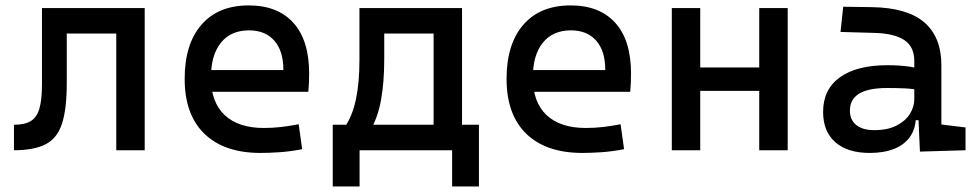

<svg xmlns="http://www.w3.org/2000/svg" viewBox="-20 -547 3556 699"><path d="M30.8 0V-92.8Q69.8 -92.8 92 -106.2Q114.3 -119.6 123.5 -151.9Q132.8 -184.1 132.8 -241.2V-517.6H223.1V-244.6Q223.1 -150.4 205.8 -97.2Q188.5 -43.9 146.5 -22Q104.5 0 30.8 0ZM403.3 0V-517.6H506.8V0ZM158.2 -424.8V-517.6H488.8V-424.8Z M928.7 9.8Q796.4 9.8 724.4 -59.8Q652.3 -129.4 652.3 -259.8Q652.3 -386.7 713.4 -457Q774.4 -527.3 885.7 -527.3Q990.7 -527.3 1048.1 -463.9Q1105.5 -400.4 1105.5 -279.3Q1105.5 -243.7 1102.5 -212.9H739.3V-292H1011.7Q1011.7 -361.8 978.5 -399.2Q945.3 -436.5 886.7 -436.5Q820.8 -436.5 784.4 -391.6Q748 -346.7 748 -264.6Q748 -174.8 798.1 -127.9Q848.1 -81.1 940.4 -81.1Q972.7 -81.1 1003.9 -84.7Q1035.2 -88.4 1067.4 -94.7L1080.1 -3.9Q1034.2 4.9 996.1 7.3Q958 9.8 928.7 9.8Z M1327.1 -70.8 1234.4 -83Q1263.2 -125 1275.9 -185.8Q1288.6 -246.6 1288.6 -329.1V-517.6H1378.9V-332.5Q1378.9 -248 1367.2 -183.1Q1355.5 -118.2 1327.1 -70.8ZM1191.4 131.8V-63.5H1289.1V131.8ZM1626 131.8V-63.5H1723.6V131.8ZM1558.6 0V-517.6H1662.1V0ZM1338.4 -424.8V-517.6H1621.6V-424.8ZM1723.6 -92.8V0H1191.4V-92.8Z M2100.6 9.8Q1968.3 9.8 1896.2 -59.8Q1824.2 -129.4 1824.2 -259.8Q1824.2 -386.7 1885.3 -457Q1946.3 -527.3 2057.6 -527.3Q2162.6 -527.3 2220 -463.9Q2277.3 -400.4 2277.3 -279.3Q2277.3 -243.7 2274.4 -212.9H1911.1V-292H2183.6Q2183.6 -361.8 2150.4 -399.2Q2117.2 -436.5 2058.6 -436.5Q1992.7 -436.5 1956.3 -391.6Q1919.9 -346.7 1919.9 -264.6Q1919.9 -174.8 1970 -127.9Q2020 -81.1 2112.3 -81.1Q2144.5 -81.1 2175.8 -84.7Q2207 -88.4 2239.3 -94.7L2252 -3.9Q2206.1 4.9 2168 7.3Q2129.9 9.8 2100.6 9.8Z M2744.1 0V-517.6H2847.7V0ZM2425.8 0V-517.6H2529.3V0ZM2456.1 -216.3V-301.3H2832.5V-216.3Z M3329.1 4.9 3322.3 -148.4 3308.6 -191.4V-325.2Q3308.6 -377 3272.2 -401.1Q3235.8 -425.3 3164.1 -427.2L3040 -430.7L3049.8 -522.5L3154.3 -521Q3282.7 -519 3345 -465.6Q3407.2 -412.1 3407.2 -309.6V-93.8L3495.1 -83V0ZM3146.5 9.8Q3065.4 9.8 3021 -29.3Q2976.6 -68.4 2976.6 -139.6Q2976.6 -221.7 3037.8 -265.6Q3099.1 -309.6 3210.9 -309.6Q3257.3 -309.6 3293.7 -304Q3330.1 -298.3 3358.4 -287.1L3336.9 -216.8Q3304.2 -224.1 3272.9 -225.3Q3241.7 -226.6 3209 -226.6Q3074.2 -226.6 3074.2 -144.5Q3074.2 -110.4 3097.4 -91.8Q3120.6 -73.2 3163.1 -73.2Q3211.4 -73.2 3243.9 -89.8Q3276.4 -106.4 3292.5 -132.3Q3308.6 -158.2 3308.6 -185.5V-242.2L3338.9 -109.4H3297.9L3314.5 -125Q3314.5 -80.1 3293.7 -50Q3272.9 -20 3235.4 -5.1Q3197.8 9.8 3146.5 9.8Z"/></svg>

Font: Cascadia Mono
Style: Regular
Weight: 400
Monospace: yes
Designer: Aaron Bell
Foundry: Saja Typeworks
Version: Version 2102.003